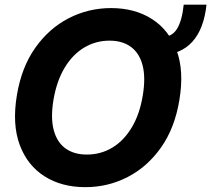

<svg xmlns="http://www.w3.org/2000/svg" viewBox="-20 -771 882 801"><path d="M746.4 -751.4H841.5Q830.7 -650.6 783 -597.5Q735.4 -544.3 651.5 -541L648.8 -615.2Q696.6 -615.2 718.1 -650Q739.6 -684.9 746.4 -751.4ZM336 9.8Q237.1 9.8 165.6 -35.6Q94 -81.1 62.2 -166.7Q30.4 -252.4 50.3 -373Q69.6 -489.9 126.8 -571.1Q184 -652.3 266.4 -694.8Q348.7 -737.3 443.5 -737.3Q542.1 -737.3 613.4 -691.9Q684.8 -646.6 716.7 -560.9Q748.7 -475.2 728.3 -353.5Q709.2 -237.1 652 -155.9Q594.7 -74.7 512.6 -32.5Q430.5 9.8 336 9.8ZM342.2 -126.2Q400.2 -126.2 448.2 -154.9Q496.2 -183.6 529.4 -238.8Q562.7 -293.9 575.7 -373Q588.1 -448 574.8 -498.7Q561.5 -549.4 526.2 -575.4Q490.9 -601.4 437.1 -601.4Q379.4 -601.4 331.2 -572.5Q282.9 -543.7 249.7 -488.5Q216.4 -433.3 202.9 -353.5Q190.7 -279.2 204.1 -228.5Q217.5 -177.8 253 -152Q288.6 -126.2 342.2 -126.2Z"/></svg>

Font: Inter Tight
Style: Italic
Weight: 400
Italic angle: -9.39999°
Designer: Rasmus Andersson
Foundry: rsms
Version: Version 3.002